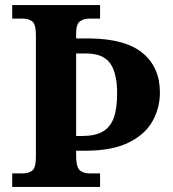

<svg xmlns="http://www.w3.org/2000/svg" viewBox="-20 -734 678 754"><path d="M28 0V-53H70Q92 -53 106.5 -64Q121 -75 121 -118V-596Q121 -639 106.5 -650Q92 -661 70 -661H28V-714H373V-661H332Q311 -661 295 -651Q279 -641 279 -601V-583H335Q474 -581 541 -525Q608 -469 608 -371Q608 -311 579.5 -259Q551 -207 486 -174.5Q421 -142 313 -142H279V-113Q281 -73 296 -63Q311 -53 332 -53H373V0ZM303 -200Q353 -200 383 -217Q413 -234 426.5 -270.5Q440 -307 440 -367Q440 -447 412.5 -485.5Q385 -524 318 -524H279V-200Z"/></svg>

Font: Noto Serif Vithkuqi
Style: Regular
Weight: 400
Version: Version 1.005